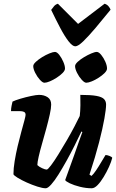

<svg xmlns="http://www.w3.org/2000/svg" viewBox="-20 -1008 622 1028"><path d="M225 0Q208 0 180 -9Q152 -18 123 -31Q94 -44 74 -56.5Q54 -69 52 -75Q52 -106 58.5 -145.5Q65 -185 74.5 -225.5Q84 -266 94 -302Q104 -338 110.5 -362.5Q117 -387 117 -393Q117 -405 108.5 -409Q100 -413 86 -413H39Q39 -427 42 -441.5Q45 -456 47 -464Q61 -471 89.5 -479.5Q118 -488 146.5 -494Q175 -500 189 -500Q216 -500 235 -487.5Q254 -475 254 -448Q254 -429 246.5 -395Q239 -361 228 -320.5Q217 -280 205.5 -240Q194 -200 187 -169Q180 -138 180 -124Q189 -115 205.5 -107.5Q222 -100 230 -100Q236 -100 253 -122.5Q270 -145 292 -180.5Q314 -216 337 -255.5Q360 -295 378.5 -330.5Q397 -366 407 -387Q410 -412 410.5 -444Q411 -476 410 -500Q467 -500 496.5 -494.5Q526 -489 537 -477.5Q548 -466 548 -448Q548 -425 539 -373.5Q530 -322 510.5 -246Q491 -170 459 -73L470 -66Q481 -76 494.5 -96Q508 -116 521.5 -139Q535 -162 545 -178Q554 -178 566.5 -173Q579 -168 581 -163Q576 -142 563.5 -114.5Q551 -87 535 -60.5Q519 -34 502.5 -17Q486 0 471 0Q440 0 408 -8Q376 -16 354 -26.5Q332 -37 329 -44L377 -177Q390 -215 402 -248.5Q414 -282 421 -301L416 -304Q400 -270 379.5 -229Q359 -188 336.5 -147.5Q314 -107 293 -73.5Q272 -40 254 -20Q236 0 225 0ZM442 -565Q432 -565 417.5 -581Q403 -597 392.5 -618Q382 -639 382 -654Q382 -664 396 -677Q410 -690 430 -702Q450 -714 469 -722Q488 -730 498 -730Q509 -730 522 -714Q535 -698 544 -677.5Q553 -657 553 -641Q553 -630 540 -617Q527 -604 508.5 -592Q490 -580 471.5 -572.5Q453 -565 442 -565ZM218 -565Q208 -565 193.5 -581Q179 -597 168.5 -618Q158 -639 158 -654Q158 -664 172 -677Q186 -690 205.5 -702Q225 -714 244.5 -722Q264 -730 274 -730Q285 -730 297.5 -714Q310 -698 319 -677Q328 -656 328 -641Q328 -630 315 -617Q302 -604 283.5 -592Q265 -580 247 -572.5Q229 -565 218 -565ZM383 -760Q368 -760 347 -787Q326 -814 302.5 -858.5Q279 -903 254 -955Q262 -966 269.5 -975Q277 -984 290 -988L398 -880L540 -988Q553 -984 561 -974.5Q569 -965 572 -956Q530 -904 492 -859Q454 -814 426 -787Q398 -760 383 -760Z"/></svg>

Font: Texturina Medium 12pt Black
Style: Italic
Weight: 900
Italic angle: -11°
Version: Version 1.002